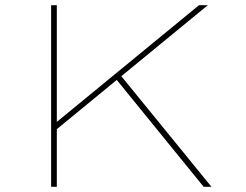

<svg xmlns="http://www.w3.org/2000/svg" viewBox="-20 -720 947 740"><path d="M189 -214V-242L747 -700H781ZM177 0V-700H199V0ZM765 0 425 -418 443 -432 795 0Z"/></svg>

Font: Lexend Tera Thin
Style: Regular
Weight: 250
Version: Version 1.007